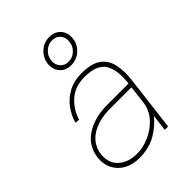

<svg xmlns="http://www.w3.org/2000/svg" viewBox="-217 -852 971 971"><g transform="rotate(-45 268.5 -367.0)"><path d="M211 -655Q216 -693 244.5 -719Q273 -745 312 -745Q351 -745 373.5 -719Q396 -693 391 -655Q387 -617 358 -591Q329 -565 290 -565Q251 -565 229 -591Q207 -617 211 -655ZM367 -655Q371 -684 354.5 -703.5Q338 -723 310 -723Q282 -723 260.5 -703.5Q239 -684 235 -655Q232 -626 248.5 -606.5Q265 -587 293 -587Q321 -587 342.5 -606.5Q364 -626 367 -655ZM201 11Q156 11 121 -7.5Q86 -26 67.5 -60.5Q49 -95 54 -142Q64 -216 125.5 -255.5Q187 -295 278 -295H429Q440 -382 411.5 -429Q383 -476 295 -476Q226 -476 182 -436Q138 -396 123 -342L99 -345Q110 -384 135.5 -419.5Q161 -455 201.5 -477.5Q242 -500 298 -500Q370 -500 405.5 -473Q441 -446 450.5 -399.5Q460 -353 453 -295L417 0H393L404 -88Q368 -44 318.5 -16.5Q269 11 201 11ZM209 -13Q253 -13 298 -33Q343 -53 376 -89.5Q409 -126 415 -178L426 -271H277Q190 -271 138 -236.5Q86 -202 78 -142Q71 -81 109 -47Q147 -13 209 -13Z"/></g></svg>

Font: Haskoy Thin
Style: Italic
Weight: 100
Designer: Ertekin Erdin
Foundry: Ertekin Erdin
Version: Version 2.000; ttfautohint (v1.8.4.7-5d5b)